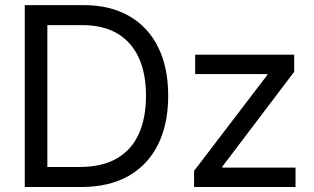

<svg xmlns="http://www.w3.org/2000/svg" viewBox="-20 -748 1255 768"><path d="M304.7 0H129.9V-80.1H298.8Q388.7 -80.1 447.5 -114.3Q506.3 -148.4 535.2 -212.4Q564 -276.4 564 -365.2Q564 -453.1 535.4 -516.4Q506.8 -579.6 450.2 -613.5Q393.6 -647.5 308.6 -647.5H126V-727.5H314.5Q420.4 -727.5 496.3 -684.1Q572.3 -640.6 612.5 -559.3Q652.8 -478 652.8 -365.2Q652.8 -251.5 612.1 -169.7Q571.3 -87.9 493.7 -43.9Q416 0 304.7 0ZM169.4 -727.5V0H79.1V-727.5ZM756.3 0V-64.5L1049.3 -448.2V-451.7H760.7V-529.3H1156.7V-460.9L869.1 -81.1V-77.6H1162.1V0Z"/></svg>

Font: Inter 24pt
Style: Regular
Weight: 400
Designer: Rasmus Andersson
Foundry: rsms
Version: Version 4.001;git-66647c0bb